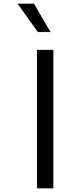

<svg xmlns="http://www.w3.org/2000/svg" viewBox="-20 -1020 391 1040"><path d="M75.2 -1000H164.1L253.9 -846.2H185.1ZM180.2 -750H269V0H180.2Z"/></svg>

Font: Oakes Grotesk
Style: Regular
Weight: 400
Designer: Samuel Oakes
Foundry: Samuel Oakes
Version: Version 1.0 | wf-rip DC20170320